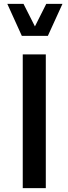

<svg xmlns="http://www.w3.org/2000/svg" viewBox="-20 -981 357 1001"><path d="M93.8 -793.9H229.5L305.7 -960.9H221.2L162.1 -843.3L102.5 -960.9H18.1ZM218.8 -697.3H98.6V0H218.8Z"/></svg>

Font: Estedad SemiBold
Style: Regular
Weight: 600
Designer: Amin Abedi
Version: Version 7.3